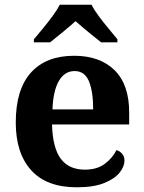

<svg xmlns="http://www.w3.org/2000/svg" viewBox="-20 -786 612 816"><path d="M306 10Q178 10 112.5 -62.5Q47 -135 47 -265Q47 -406 111.5 -477.5Q176 -549 295 -549Q404 -549 466.5 -488Q529 -427 529 -308V-257H201Q204 -157 238.5 -111Q273 -65 341 -65Q392 -65 425 -89.5Q458 -114 475 -148Q489 -144 499 -132.5Q509 -121 509 -104Q509 -78 488 -52Q467 -26 422.5 -8Q378 10 306 10ZM376 -321Q376 -397 358 -440.5Q340 -484 297 -484Q255 -484 230.5 -442.5Q206 -401 203 -321ZM124 -619Q140 -638 161.5 -664Q183 -690 203 -717Q223 -744 234 -766H369Q380 -744 400 -717Q420 -690 442 -664Q464 -638 479 -619V-606H410Q396 -617 376 -633Q356 -649 336 -666Q316 -683 301 -696Q279 -676 246.5 -649.5Q214 -623 193 -606H124Z"/></svg>

Font: Noto Serif Sinhala
Style: Bold
Weight: 700
Designer: Jelle Bosma - Monotype Design Team
Foundry: Monotype Imaging Inc.
Version: Version 2.007; ttfautohint (v1.8.4.7-5d5b)